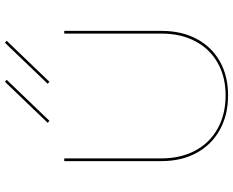

<svg xmlns="http://www.w3.org/2000/svg" viewBox="-103 -835 943 777"><g transform="rotate(-90 368.5 -446.5)"><path d="M260 -725 426 -898 434 -891 268 -718ZM418 -725 584 -898 592 -891 426 -718ZM105 -265V-658H116V-265Q116 -187 147.5 -128Q179 -69 237 -37Q295 -5 371 -5Q446 -5 502.5 -37Q559 -69 590 -127.5Q621 -186 621 -264V-658H632V-264Q632 -183 599.5 -122Q567 -61 508 -28Q449 5 371 5Q292 5 231.5 -28.5Q171 -62 138 -123Q105 -184 105 -265Z"/></g></svg>

Font: Ysabeau SC Hairline
Style: Regular
Weight: 100
Designer: Christian Thalmann (Catharsis Fonts)
Version: Version 0.003